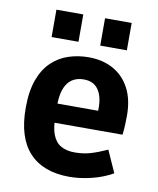

<svg xmlns="http://www.w3.org/2000/svg" viewBox="-78 -732 657 800"><g transform="rotate(10 250.5 -331.5)"><path d="M269.3 6.5Q158.4 6.5 99.7 -56.6Q41 -119.7 41 -244.8Q41 -315.5 58.6 -364Q76.3 -412.5 107.4 -442.1Q138.4 -471.7 178.6 -484.9Q218.8 -498.1 263.6 -498.1Q322.1 -498.1 366.8 -473.8Q411.5 -449.4 436.8 -402.2Q462.1 -355 462.1 -286.1Q462.1 -274 461.3 -250.2Q460.5 -226.3 457.6 -204.8H124L169.1 -237.4Q168.1 -184.8 180.3 -154.1Q192.4 -123.4 216.2 -110.4Q239.9 -97.4 273.4 -97.4Q310 -97.4 340.6 -106.5Q371.3 -115.5 410.3 -133.2L451.9 -40.4Q411.8 -17.4 363 -5.5Q314.2 6.5 269.3 6.5ZM339.7 -226.4V-275.7Q344.3 -336.8 323.8 -370.2Q303.4 -403.6 259.8 -403.6Q209.8 -403.6 186.8 -365.3Q163.9 -326.9 169.1 -251.9L124 -285.4H376.3ZM96 -554.2V-670H209.7V-554.2ZM301.7 -554.2V-670H414.4V-554.2Z"/></g></svg>

Font: Anaheim
Style: Regular
Weight: 400
Designer: Vernon Adams
Foundry: Vernon Adams
Version: Version 2.001